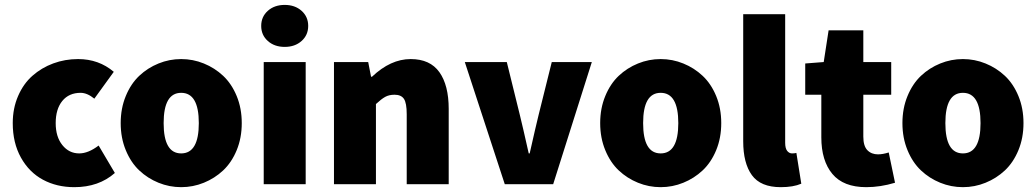

<svg xmlns="http://www.w3.org/2000/svg" viewBox="-20 -754 4242 786"><path d="M32.2 -250Q32.2 -310.5 54 -360.8Q75.7 -411.1 112.8 -443.8Q149.9 -476.6 198 -494.4Q246.1 -512.2 299.8 -512.2Q384.3 -512.2 445.8 -460L366.2 -350.1Q336.9 -374 310.1 -374Q262.2 -374 235.1 -340.8Q208 -307.6 208 -250Q208 -193.8 235.4 -159.9Q262.7 -126 304.2 -126Q341.3 -126 383.8 -158.2L450.2 -45.9Q384.3 12.2 284.2 12.2Q212.4 12.2 155.8 -18.3Q99.1 -48.8 65.7 -108.9Q32.2 -168.9 32.2 -250Z M494.9 -139.2Q474.1 -189.5 474.1 -250Q474.1 -310.5 494.9 -360.8Q515.6 -411.1 550 -443.6Q584.5 -476.1 628.9 -494.1Q673.3 -512.2 721.7 -512.2Q770 -512.2 814.5 -494.1Q858.9 -476.1 893.6 -443.6Q928.2 -411.1 949 -360.8Q969.7 -310.5 969.7 -250Q969.7 -189.5 949 -139.2Q928.2 -88.9 893.6 -56.4Q858.9 -23.9 814.5 -5.9Q770 12.2 721.7 12.2Q673.3 12.2 628.9 -5.9Q584.5 -23.9 550 -56.4Q515.6 -88.9 494.9 -139.2ZM721.7 -126Q793.9 -126 793.9 -250Q793.9 -374 721.7 -374Q649.9 -374 649.9 -250Q649.9 -126 721.7 -126Z M1076.4 -586.2Q1049.3 -610.4 1049.3 -647.9Q1049.3 -685.5 1076.4 -709.7Q1103.5 -733.9 1145.5 -733.9Q1187.5 -733.9 1214.6 -709.7Q1241.7 -685.5 1241.7 -647.9Q1241.7 -610.4 1214.6 -586.2Q1187.5 -562 1145.5 -562Q1103.5 -562 1076.4 -586.2ZM1059.6 0V-500H1231.4V0Z M1347.2 0V-500H1487.3L1499 -439.9H1502.9Q1579.1 -512.2 1661.1 -512.2Q1740.7 -512.2 1778.8 -458.5Q1816.9 -404.8 1816.9 -308.1V0H1645V-286.1Q1645 -332.5 1633.5 -349.4Q1622.1 -366.2 1595.2 -366.2Q1572.8 -366.2 1556.9 -357.4Q1541 -348.6 1519 -328.1V0Z M1882.8 -500H2054.7L2108.4 -282.2Q2120.1 -234.9 2144.5 -126H2148.4Q2172.9 -234.9 2184.6 -282.2L2238.8 -500H2402.8L2244.6 0H2046.4Z M2457.8 -139.2Q2437 -189.5 2437 -250Q2437 -310.5 2457.8 -360.8Q2478.5 -411.1 2512.9 -443.6Q2547.4 -476.1 2591.8 -494.1Q2636.2 -512.2 2684.6 -512.2Q2732.9 -512.2 2777.3 -494.1Q2821.8 -476.1 2856.4 -443.6Q2891.1 -411.1 2911.9 -360.8Q2932.6 -310.5 2932.6 -250Q2932.6 -189.5 2911.9 -139.2Q2891.1 -88.9 2856.4 -56.4Q2821.8 -23.9 2777.3 -5.9Q2732.9 12.2 2684.6 12.2Q2636.2 12.2 2591.8 -5.9Q2547.4 -23.9 2512.9 -56.4Q2478.5 -88.9 2457.8 -139.2ZM2684.6 -126Q2756.8 -126 2756.8 -250Q2756.8 -374 2684.6 -374Q2612.8 -374 2612.8 -250Q2612.8 -126 2684.6 -126Z M3022.5 -175.8V-695.8H3194.3V-169.9Q3194.3 -146.5 3202.6 -136.2Q3210.9 -126 3222.2 -126Q3232.4 -126 3240.2 -127.9L3260.3 -2Q3227.5 12.2 3176.3 12.2Q3093.8 12.2 3058.1 -36.9Q3022.5 -85.9 3022.5 -175.8Z M3276.4 -366.2V-494.1L3352.1 -500L3372.1 -629.9H3514.2V-500H3628.4V-366.2H3514.2V-194.8Q3514.2 -156.2 3530.8 -139.2Q3547.4 -122.1 3574.2 -122.1Q3593.8 -122.1 3618.2 -129.9L3644 -5.9Q3584 12.2 3526.4 12.2Q3432.6 12.2 3387.5 -42Q3342.3 -96.2 3342.3 -191.9V-366.2Z M3695.1 -139.2Q3674.3 -189.5 3674.3 -250Q3674.3 -310.5 3695.1 -360.8Q3715.8 -411.1 3750.2 -443.6Q3784.7 -476.1 3829.1 -494.1Q3873.5 -512.2 3921.9 -512.2Q3970.2 -512.2 4014.6 -494.1Q4059.1 -476.1 4093.8 -443.6Q4128.4 -411.1 4149.2 -360.8Q4169.9 -310.5 4169.9 -250Q4169.9 -189.5 4149.2 -139.2Q4128.4 -88.9 4093.8 -56.4Q4059.1 -23.9 4014.6 -5.9Q3970.2 12.2 3921.9 12.2Q3873.5 12.2 3829.1 -5.9Q3784.7 -23.9 3750.2 -56.4Q3715.8 -88.9 3695.1 -139.2ZM3921.9 -126Q3994.1 -126 3994.1 -250Q3994.1 -374 3921.9 -374Q3850.1 -374 3850.1 -250Q3850.1 -126 3921.9 -126Z"/></svg>

Font: Source Sans Pro Black
Style: Regular
Weight: 900
Designer: Paul D. Hunt
Foundry: Adobe Systems Incorporated
Version: Version 2.020;PS 2.0;hotconv 1.0.86;makeotf.lib2.5.63406